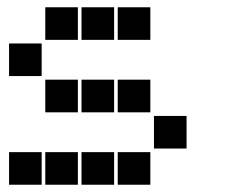

<svg xmlns="http://www.w3.org/2000/svg" viewBox="-20 -515 640 530"><path d="M106 -495Q105 -495 105 -495Q105 -495 105 -494V-406Q105 -405 105 -405Q105 -405 106 -405H194Q195 -405 195 -405Q195 -405 195 -406V-494Q195 -495 195 -495Q195 -495 194 -495ZM206 -495Q205 -495 205 -495Q205 -495 205 -494V-406Q205 -405 205 -405Q205 -405 206 -405H294Q295 -405 295 -405Q295 -405 295 -406V-494Q295 -495 295 -495Q295 -495 294 -495ZM306 -495Q305 -495 305 -495Q305 -495 305 -494V-406Q305 -405 305 -405Q305 -405 306 -405H394Q395 -405 395 -405Q395 -405 395 -406V-494Q395 -495 395 -495Q395 -495 394 -495ZM6 -395Q5 -395 5 -395Q5 -395 5 -394V-306Q5 -305 5 -305Q5 -305 6 -305H94Q95 -305 95 -305Q95 -305 95 -306V-394Q95 -395 95 -395Q95 -395 94 -395ZM106 -295Q105 -295 105 -295Q105 -295 105 -294V-206Q105 -205 105 -205Q105 -205 106 -205H194Q195 -205 195 -205Q195 -205 195 -206V-294Q195 -295 195 -295Q195 -295 194 -295ZM206 -295Q205 -295 205 -295Q205 -295 205 -294V-206Q205 -205 205 -205Q205 -205 206 -205H294Q295 -205 295 -205Q295 -205 295 -206V-294Q295 -295 295 -295Q295 -295 294 -295ZM306 -295Q305 -295 305 -295Q305 -295 305 -294V-206Q305 -205 305 -205Q305 -205 306 -205H394Q395 -205 395 -205Q395 -205 395 -206V-294Q395 -295 395 -295Q395 -295 394 -295ZM406 -195Q405 -195 405 -195Q405 -195 405 -194V-106Q405 -105 405 -105Q405 -105 406 -105H494Q495 -105 495 -105Q495 -105 495 -106V-194Q495 -195 495 -195Q495 -195 494 -195ZM6 -95Q5 -95 5 -95Q5 -95 5 -94V-6Q5 -5 5 -5Q5 -5 6 -5H94Q95 -5 95 -5Q95 -5 95 -6V-94Q95 -95 95 -95Q95 -95 94 -95ZM106 -95Q105 -95 105 -95Q105 -95 105 -94V-6Q105 -5 105 -5Q105 -5 106 -5H194Q195 -5 195 -5Q195 -5 195 -6V-94Q195 -95 195 -95Q195 -95 194 -95ZM206 -95Q205 -95 205 -95Q205 -95 205 -94V-6Q205 -5 205 -5Q205 -5 206 -5H294Q295 -5 295 -5Q295 -5 295 -6V-94Q295 -95 295 -95Q295 -95 294 -95ZM306 -95Q305 -95 305 -95Q305 -95 305 -94V-6Q305 -5 305 -5Q305 -5 306 -5H394Q395 -5 395 -5Q395 -5 395 -6V-94Q395 -95 395 -95Q395 -95 394 -95Z"/></svg>

Font: Doto Black
Style: Regular
Weight: 900
Version: Version 1.000